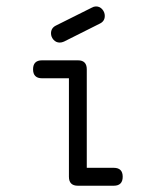

<svg xmlns="http://www.w3.org/2000/svg" viewBox="-20 -592 496 612"><path d="M314 -541.3Q314 -524.4 298.3 -516.8L184.1 -459.5Q177 -456.3 170.4 -456.3Q158.7 -456.3 150.6 -465.3Q142.6 -474.4 142.6 -485.8Q142.6 -502.7 158.2 -510.5L272.5 -567.6Q279.3 -571.5 285.9 -571.5Q298.1 -571.5 306 -562.3Q314 -553 314 -541.3ZM371.1 -28.6Q371.1 0 342.5 0H228.3Q199.7 0 199.7 -28.6V-342.5H114Q85.4 -342.5 85.4 -371.1Q85.4 -399.7 114 -399.7H228.5Q256.6 -399.7 256.6 -371.1V-57.1H342.5Q371.1 -57.1 371.1 -28.6Z"/></svg>

Font: EnergyBar
Style: Regular
Weight: 400
Italic angle: -10°
Version: 1.0 2000-03-28